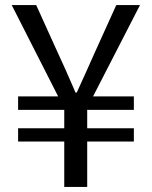

<svg xmlns="http://www.w3.org/2000/svg" viewBox="-20 -733 595 753"><path d="M232 -178H51V-230H232V-302H51V-355H208L26 -713H122L209 -521Q234 -468 268 -389L276 -370H281L316 -447L349 -521L436 -713H529L345 -355H505V-302H322V-230H505V-178H322V0H232Z"/></svg>

Font: Merged Yaku Han JP
Style: Regular
Weight: 400
Designer: Ryoko NISHIZUKA 西塚涼子 (kana, bopomofo & ideographs); Paul D. Hunt (Latin, Greek & Cyrillic); Sandoll Communications 산돌커뮤니
Foundry: Adobe
Version: Version 2.004